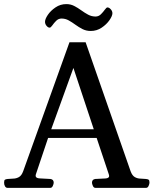

<svg xmlns="http://www.w3.org/2000/svg" viewBox="-33 -908 743 928"><path d="M3.4 0Q-4.4 0 -8.8 -7.6Q-13.2 -15.1 -13.2 -24.9Q-13.2 -36.1 -9.5 -39.1Q-5.9 -42 4.4 -43Q16.6 -44.4 31 -44.7Q45.4 -44.9 58.3 -52Q71.3 -59.1 79.1 -80.6L302.7 -703.6H380.9L598.1 -80.6Q606 -59.1 618.7 -52Q631.3 -44.9 645.8 -44.7Q660.2 -44.4 671.9 -43Q682.1 -42 685.8 -39.1Q689.5 -36.1 689.5 -24.9Q689.5 -19.5 685.3 -9.8Q681.2 0 672.9 0H428.2Q419.9 0 415.8 -9.8Q411.6 -19.5 411.6 -24.9Q411.6 -41 427.7 -43Q457.5 -44.4 476.1 -45.4Q494.6 -46.4 494.6 -57.6Q494.6 -61 493.2 -64.5L427.2 -262.2L456.5 -241.2H177.7L206.5 -262.2L140.1 -64.5Q139.2 -62 139.2 -58.6Q139.2 -46.4 159.9 -45.7Q180.7 -44.9 210.4 -43Q226.6 -41 226.6 -24.9Q226.6 -19.5 222.4 -9.8Q218.3 0 210 0ZM207 -262.2 191.9 -283.2H441.9L427.2 -262.2L321.8 -579.6ZM405.8 -758.3Q383.8 -758.3 366 -767.3Q348.1 -776.4 331.8 -788.3Q315.4 -800.3 299.3 -809.3Q283.2 -818.4 264.6 -818.4Q249.5 -818.4 238.5 -807.4Q227.5 -796.4 220 -785.4Q212.4 -774.4 207 -774.4Q199.2 -774.4 191.9 -783.2Q184.6 -792 184.6 -802.7Q184.6 -815.9 198.2 -836.2Q211.9 -856.4 235.4 -872.3Q258.8 -888.2 287.6 -888.2Q308.1 -888.2 325.7 -879.2Q343.3 -870.1 359.6 -858.2Q376 -846.2 392.8 -837.2Q409.7 -828.1 428.7 -828.1Q443.8 -828.1 454.8 -839.1Q465.8 -850.1 473.6 -861.1Q481.4 -872.1 486.3 -872.1Q494.1 -872.1 502.2 -863.3Q510.3 -854.5 510.3 -843.8Q510.3 -831.1 496.1 -810.5Q481.9 -790 458.3 -774.2Q434.6 -758.3 405.8 -758.3Z"/></svg>

Font: Gelasio
Style: Regular
Weight: 400
Designer: Eben Sorkin
Foundry: Eben Sorkin
Version: Version 1.008